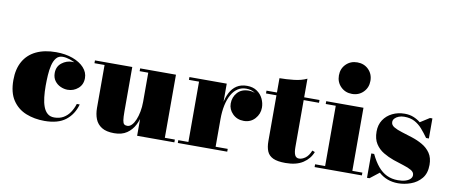

<svg xmlns="http://www.w3.org/2000/svg" viewBox="-67 -1035 3103 1320"><g transform="rotate(10 1484.0 -375.0)"><path d="M286.5 10Q216 10 157.2 -13.5Q98.5 -37 63.2 -89.8Q28 -142.5 28 -230Q28 -307.5 58.5 -361Q89 -414.5 146.5 -442Q204 -469.5 284.5 -469.5Q350.5 -469.5 401.5 -450.8Q452.5 -432 481.5 -400Q510.5 -368 510.5 -328Q510.5 -282.5 479.2 -255.5Q448 -228.5 406.5 -228.5Q381.5 -228.5 356.8 -239.5Q332 -250.5 315.8 -272.5Q299.5 -294.5 299.5 -327Q299.5 -372 332.2 -397.8Q365 -423.5 406.5 -423.5Q446.5 -423.5 478 -398.2Q509.5 -373 509.5 -328H490.5Q490.5 -353.5 475.2 -375.2Q460 -397 436 -412.8Q412 -428.5 385 -437.2Q358 -446 335 -446Q306.5 -446 290 -425.8Q273.5 -405.5 265.8 -373.2Q258 -341 255.8 -303.2Q253.5 -265.5 253.5 -230Q253.5 -187 257.8 -149.8Q262 -112.5 272.5 -84.5Q283 -56.5 301.5 -40.8Q320 -25 348.5 -25Q385 -25 412 -40.5Q439 -56 457.2 -82.8Q475.5 -109.5 486 -143.5H506.5Q487 -72.5 434 -31.2Q381 10 286.5 10Z M773 10Q718 10 686.2 -9.8Q654.5 -29.5 641 -63.5Q627.5 -97.5 627.5 -141V-440.5H557V-460H817.5V-150.5Q817.5 -108.5 820.8 -88.2Q824 -68 831.8 -61.8Q839.5 -55.5 853.5 -55.5Q870 -55.5 884.2 -70Q898.5 -84.5 909.2 -110Q920 -135.5 926.2 -168.2Q932.5 -201 932.5 -237.5H950Q950 -199 942.2 -156Q934.5 -113 915.2 -75.2Q896 -37.5 861.5 -13.8Q827 10 773 10ZM932.5 0V-440.5H872.5V-460H1122.5V-19.5H1192.5V0Z M1465.5 -212Q1465.5 -268 1473.5 -315.2Q1481.5 -362.5 1499.2 -397Q1517 -431.5 1546.2 -450.5Q1575.5 -469.5 1617.5 -469.5Q1659 -469.5 1687.2 -450.2Q1715.5 -431 1729.8 -401Q1744 -371 1744 -339Q1744 -295 1713.8 -261.5Q1683.5 -228 1636 -228Q1589 -228 1558.2 -258.8Q1527.5 -289.5 1527.5 -330.5Q1527.5 -375 1555.8 -407Q1584 -439 1635 -439Q1666.5 -439 1691 -424.5Q1715.5 -410 1729.2 -387Q1743 -364 1743 -339H1723.5Q1723.5 -367 1711 -392.2Q1698.5 -417.5 1674.2 -433.5Q1650 -449.5 1615 -449.5Q1582.5 -449.5 1557 -433Q1531.5 -416.5 1513.8 -385.2Q1496 -354 1486.5 -310Q1477 -266 1477 -212ZM1477 -460V-19.5H1561.5V0H1216.5V-19.5H1287V-440.5H1216.5V-460Z M1968.5 7Q1912.5 7 1882 -7.2Q1851.5 -21.5 1839.5 -50Q1827.5 -78.5 1827.5 -121V-560Q1872.5 -560 1926.2 -565.8Q1980 -571.5 2017.5 -590V-113Q2017.5 -75.5 2026.2 -57.2Q2035 -39 2055.5 -39Q2076 -39 2098.8 -55.2Q2121.5 -71.5 2136.5 -109L2155 -102Q2137 -54 2090.8 -23.5Q2044.5 7 1968.5 7ZM1754.5 -440.5V-460H2124.5V-440.5Z M2336.5 -540Q2289.5 -540 2258 -571.5Q2226.5 -603 2226.5 -650Q2226.5 -697.5 2258 -728.8Q2289.5 -760 2336.5 -760Q2384 -760 2415.2 -728.8Q2446.5 -697.5 2446.5 -650Q2446.5 -603 2415.2 -571.5Q2384 -540 2336.5 -540ZM2431.5 -460V-19.5H2501.5V0H2171.5V-19.5H2241.5V-440.5H2171.5V-460Z M2539 10V-160H2559Q2583 -109.5 2611 -76.2Q2639 -43 2673.2 -26.8Q2707.5 -10.5 2750.5 -10.5Q2780.5 -10.5 2802.2 -17.2Q2824 -24 2835.8 -35.8Q2847.5 -47.5 2847.5 -62.5Q2847.5 -83 2825.8 -95.8Q2804 -108.5 2770 -118.8Q2736 -129 2698 -142.2Q2660 -155.5 2625.8 -176Q2591.5 -196.5 2570 -230Q2548.5 -263.5 2548.5 -315Q2548.5 -362 2571.2 -396.5Q2594 -431 2632.8 -450Q2671.5 -469 2718.5 -469Q2753 -469 2780.2 -458Q2807.5 -447 2829.5 -429L2894 -470H2911V-330H2891.5Q2868.5 -362.5 2845 -389.2Q2821.5 -416 2791.5 -432Q2761.5 -448 2719 -448Q2698 -448 2680.8 -441.2Q2663.5 -434.5 2653.2 -423.2Q2643 -412 2643 -398Q2643 -377 2665 -364Q2687 -351 2721.8 -340.5Q2756.5 -330 2795.2 -317.5Q2834 -305 2868.5 -285.2Q2903 -265.5 2925 -233.5Q2947 -201.5 2947 -152Q2947 -92.5 2917.2 -57Q2887.5 -21.5 2843.2 -5.8Q2799 10 2755.5 10Q2714 10 2680.5 -2.8Q2647 -15.5 2620 -40L2556 10Z"/></g></svg>

Font: Bodoni Moda 11pt Black
Style: Regular
Weight: 900
Designer: Owen Earl
Foundry: indestructible type
Version: Version 2.004